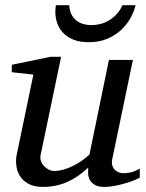

<svg xmlns="http://www.w3.org/2000/svg" viewBox="-20 -715 567 747"><path d="M523.9 -23.9Q514.6 -18.6 498.3 -12.2Q481.9 -5.9 462.9 -0.5Q443.8 4.9 424.1 8.5Q404.3 12.2 388.2 12.2Q359.9 12.2 346.2 2.7Q332.5 -6.8 327.4 -19.3Q322.3 -31.7 322.8 -44.4Q323.2 -57.1 323.2 -63Q283.7 -25.4 240.5 -6.6Q197.3 12.2 147 12.2Q112.3 12.2 90.3 0Q68.4 -12.2 57.1 -30.8Q45.9 -49.3 43.5 -71.3Q41 -93.3 44.9 -112.8L109.9 -424.8L25.9 -434.1V-462.9L176.8 -494.1H217.8L138.2 -112.8Q135.3 -100.1 139.4 -88.6Q143.6 -77.1 151.6 -68.6Q159.7 -60.1 169.9 -54.9Q180.2 -49.8 189.9 -49.8Q208 -49.8 226.3 -54.9Q244.6 -60.1 262.7 -68.8Q280.8 -77.6 297.4 -89.1Q314 -100.6 328.1 -113.8L403.8 -481.9H497.1L417 -97.2Q413.6 -81.5 417 -71Q420.4 -60.5 427.5 -53.7Q434.6 -46.9 443.6 -43.9Q452.6 -41 460.9 -41Q470.7 -41 486.8 -43.9Q502.9 -46.9 523.9 -59.1ZM507.3 -694.8Q501.5 -669.4 487.1 -643.8Q472.7 -618.2 450 -597.4Q427.2 -576.7 396.2 -563.7Q365.2 -550.8 325.7 -550.8Q290 -550.8 265.1 -561Q240.2 -571.3 224.9 -587.9Q209.5 -604.5 202.4 -625.5Q195.3 -646.5 195.3 -668Q195.3 -673.8 195.8 -680.7Q196.3 -687.5 197.3 -694.8H249.5Q250.5 -672.9 258.5 -658Q266.6 -643.1 278.8 -634Q291 -625 305.9 -621.1Q320.8 -617.2 335.4 -617.2Q350.6 -617.2 367.9 -621.1Q385.3 -625 401.6 -634.3Q418 -643.6 432.4 -658.4Q446.8 -673.3 456.5 -694.8Z"/></svg>

Font: Charis SIL Eur
Style: Italic
Weight: 400
Italic angle: -11°
Foundry: SIL International
Version: Version 5.000